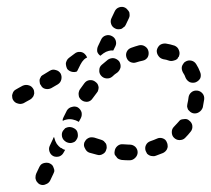

<svg xmlns="http://www.w3.org/2000/svg" viewBox="-20 -558 606 551"><path d="M134 -76Q133 -80 130 -84Q127 -87 123 -89Q119 -91 114 -91Q110 -91 106 -90Q102 -89 98 -86Q95 -83 93 -79L84 -60Q82 -55 82 -51Q81 -47 83 -42Q84 -38 87 -35Q90 -31 94 -29Q103 -25 111 -29Q120 -32 124 -40L133 -59Q135 -63 136 -67Q136 -72 134 -76ZM317 -139Q310 -133 309 -124Q308 -120 309 -115Q311 -111 314 -108Q316 -104 320 -102Q324 -100 329 -99Q340 -98 350 -98H352Q361 -98 368 -105Q375 -112 375 -121Q375 -130 368 -137Q361 -143 352 -143H350Q343 -143 333 -144Q324 -145 317 -139ZM155 -133H157Q161 -129 167 -128L163 -121Q161 -117 158 -114Q155 -111 150 -109Q146 -108 142 -108Q137 -108 133 -110Q125 -114 122 -123Q119 -132 123 -140L130 -155L132 -159Q133 -161 133 -162Q134 -163 135 -165Q136 -163 136 -162Q138 -153 143 -145Q148 -138 155 -133ZM398 -125Q400 -121 402 -117Q405 -114 409 -112Q413 -110 418 -110Q422 -109 427 -111Q438 -115 448 -119Q452 -121 455 -124Q459 -128 460 -132Q462 -136 461 -141Q461 -145 459 -149Q456 -158 447 -161Q438 -164 430 -160Q421 -156 412 -153Q403 -150 399 -142Q395 -134 398 -125ZM234 -162Q230 -160 227 -157Q224 -153 222 -149Q219 -140 224 -132Q228 -123 236 -120Q247 -117 258 -114Q267 -111 275 -116Q283 -120 285 -129Q287 -133 286 -138Q286 -142 284 -146Q281 -150 278 -153Q274 -156 270 -157Q260 -160 251 -163Q247 -164 242 -164Q238 -164 234 -162ZM175 -193Q171 -192 167 -190Q164 -187 161 -183Q156 -176 158 -166Q160 -157 168 -152L169 -151Q173 -149 177 -148Q182 -147 186 -148Q190 -149 194 -151Q198 -154 200 -158Q205 -165 203 -175Q202 -184 194 -189L192 -190Q189 -192 184 -193Q180 -194 175 -193ZM479 -163Q486 -156 495 -156Q505 -156 511 -162Q520 -171 527 -180Q533 -187 532 -197Q531 -206 523 -212Q520 -215 516 -216Q511 -217 507 -216Q502 -216 498 -214Q495 -212 492 -208Q486 -201 479 -194Q473 -188 473 -179Q473 -169 479 -163ZM186 -251Q195 -254 203 -250Q211 -245 214 -236Q216 -227 212 -219Q209 -214 206 -208L205 -209Q198 -213 189 -215Q180 -217 171 -215Q165 -214 160 -211Q160 -214 160 -216Q161 -219 162 -221Q167 -231 172 -241Q177 -249 186 -251ZM520 -243Q523 -240 526 -237Q530 -234 534 -233Q543 -231 551 -236Q559 -241 562 -250Q564 -261 566 -273Q567 -283 561 -290Q555 -297 546 -298Q536 -299 529 -293Q522 -287 521 -278Q520 -269 518 -261Q517 -256 517 -252Q518 -247 520 -243ZM55 -266 66 -272Q70 -274 73 -278Q76 -281 77 -285Q79 -290 78 -294Q78 -298 76 -302Q71 -311 63 -313Q54 -316 45 -312L34 -306L27 -302Q23 -300 20 -297Q17 -293 16 -289Q14 -285 15 -280Q15 -276 17 -272Q22 -263 31 -261Q39 -258 48 -262ZM263 -308Q262 -313 260 -317Q257 -321 254 -323Q247 -329 237 -328Q228 -327 222 -319Q216 -311 209 -301Q207 -298 206 -293Q205 -289 206 -284Q206 -280 209 -276Q211 -273 215 -270Q222 -265 232 -266Q241 -268 246 -276Q252 -284 258 -292Q261 -295 262 -300Q263 -304 263 -308ZM154 -347Q149 -355 140 -357Q131 -360 123 -355Q114 -350 105 -344Q101 -342 98 -339Q96 -335 94 -331Q93 -326 94 -322Q94 -317 97 -314Q101 -305 110 -303Q119 -301 127 -305Q137 -311 146 -316Q154 -321 156 -330Q158 -339 154 -347ZM542 -322Q551 -326 555 -334Q558 -343 554 -352Q550 -363 543 -374Q538 -382 529 -384Q520 -386 512 -381Q508 -379 506 -375Q503 -371 502 -367Q501 -363 502 -358Q503 -354 505 -350Q510 -343 513 -334Q517 -326 525 -322Q534 -319 542 -322ZM322 -382Q316 -389 307 -391Q298 -392 290 -387Q281 -380 272 -372Q265 -366 265 -357Q264 -348 270 -341Q276 -334 285 -333Q295 -332 302 -338Q309 -345 317 -350Q324 -356 326 -365Q327 -374 322 -382ZM230 -393Q229 -395 228 -397Q227 -399 226 -400Q220 -408 211 -409Q201 -410 194 -404Q186 -398 178 -392Q174 -389 172 -385Q170 -381 169 -377Q169 -372 170 -368Q171 -364 173 -360Q178 -354 186 -352Q194 -350 201 -353Q201 -354 202 -355L211 -373Q215 -381 221 -387Q225 -391 230 -393ZM406 -411Q404 -420 396 -425Q388 -430 379 -428Q368 -425 357 -421Q348 -418 344 -410Q340 -402 343 -393Q346 -384 354 -380Q363 -376 371 -379Q380 -382 390 -384Q399 -386 404 -394Q408 -402 406 -411ZM435 -397Q429 -405 430 -414Q432 -423 439 -429Q447 -434 456 -433Q469 -431 481 -427Q490 -423 493 -415Q497 -406 494 -398Q493 -396 493 -395Q492 -394 491 -393Q490 -391 489 -389Q484 -385 478 -384Q471 -382 465 -384Q457 -387 449 -388Q440 -390 435 -397ZM261 -425 270 -444Q274 -453 283 -456Q292 -459 300 -455Q309 -451 312 -442Q315 -433 311 -425L305 -413Q299 -414 292 -412Q284 -410 277 -405Q272 -401 268 -398Q261 -403 259 -410Q258 -418 261 -425ZM311 -476Q315 -474 319 -474Q324 -474 328 -475Q332 -477 335 -480Q339 -482 341 -487L350 -506Q352 -510 352 -514Q352 -518 351 -523Q349 -527 346 -530Q343 -534 339 -536Q331 -540 322 -537Q313 -534 309 -525L300 -506Q296 -498 299 -489Q302 -480 311 -476Z"/></svg>

Font: FRB American Cursive Guidelines Arrows Dashed Extrabold
Style: Bold Italic
Weight: 800
Italic angle: -25°
Version: Version 2.0;Modular Font Editor K font №1